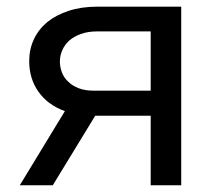

<svg xmlns="http://www.w3.org/2000/svg" viewBox="-20 -548 640 568"><path d="M516.1 -528.3H268.1Q221.2 -528.3 183.6 -516.1Q146 -503.9 120.1 -482.9Q94.2 -461.4 80.3 -431.9Q66.4 -402.3 66.4 -367.2Q66.4 -315.4 93.8 -276.6Q121.1 -237.8 171.9 -219.2L38.6 0H136.2L261.7 -205.6H425.8V0H516.1ZM157.2 -366.2Q157.2 -383.3 164.1 -399.2Q170.9 -415 184.6 -427.7Q198.2 -439.9 219.2 -447.5Q240.2 -455.1 268.1 -455.1H425.8V-279.8H256.8Q231 -279.8 212.4 -287.1Q193.8 -294.4 181.6 -306.6Q168.9 -318.4 163.1 -334Q157.2 -349.6 157.2 -366.2Z"/></svg>

Font: Roboto Mono
Style: Regular
Weight: 400
Monospace: yes
Designer: Google
Version: Version 3.000